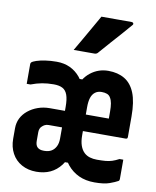

<svg xmlns="http://www.w3.org/2000/svg" viewBox="-90 -880 780 961"><g transform="rotate(10 300.0 -399.5)"><path d="M166 -550Q204 -550 234 -536Q264 -522 286 -495.5Q308 -469 318 -428L279 -485H324L282 -429Q299 -488 338.5 -519Q378 -550 429 -550Q477 -550 511.5 -529.5Q546 -509 564 -464.5Q582 -420 582 -345Q582 -320 582 -294Q582 -268 582 -241Q582 -238 581 -235.5Q580 -233 577.5 -232Q575 -231 572 -231Q544 -231 517 -231Q490 -231 462.5 -231Q435 -231 408 -231Q381 -231 354 -231L304 -224V-315Q324 -315 345 -315Q366 -315 388 -315Q410 -315 431 -315Q452 -315 472 -315Q472 -321 472 -327Q472 -333 472 -339Q472 -345 472 -350Q472 -375 469 -392Q466 -409 459 -420Q453 -431 441.5 -435.5Q430 -440 414 -440Q394 -440 380.5 -429.5Q367 -419 361 -400Q355 -381 355 -353V-210Q355 -179 362.5 -157.5Q370 -136 384 -123Q396 -112 412.5 -107Q429 -102 449 -102Q474 -102 492 -103.5Q510 -105 525.5 -110Q541 -115 560 -125H579Q579 -100 579 -75Q579 -50 579 -26Q579 -24 578 -21Q577 -18 574 -16Q560 -8 532.5 2Q505 12 456 12Q411 12 376.5 -4Q342 -20 317.5 -50Q293 -80 280 -123L320 -62H280L320 -123Q307 -78 284.5 -48.5Q262 -19 231 -4.5Q200 10 160 10Q118 10 85.5 -8Q53 -26 35.5 -58.5Q18 -91 18 -132V-186Q18 -214 29.5 -237Q41 -260 62.5 -277.5Q84 -295 112 -305Q140 -315 172 -315Q196 -315 214 -315Q232 -315 247 -315Q262 -315 277 -315H297V-231Q286 -231 265 -231Q244 -231 221.5 -231Q199 -231 181 -231Q170 -231 162 -227Q154 -223 148 -217Q142 -212 139 -204Q136 -196 136 -187V-143Q136 -120 147 -110Q158 -100 178 -100H182Q203 -100 217.5 -108.5Q232 -117 240.5 -133.5Q249 -150 249 -174V-335Q249 -374 241 -396Q233 -418 216 -427Q199 -436 171 -436Q139 -436 112 -431Q85 -426 56 -415H37Q37 -440 37 -465Q37 -490 37 -516Q37 -518 38 -520.5Q39 -523 40 -524Q46 -530 64 -536Q82 -542 108.5 -546Q135 -550 166 -550ZM347 -811Q390 -811 424.5 -811Q459 -811 500 -811Q507 -811 509.5 -806Q512 -801 507 -796Q483 -768 460.5 -742.5Q438 -717 414.5 -691Q391 -665 362 -631Q360 -628 355.5 -625.5Q351 -623 345 -623Q316 -623 290.5 -623Q265 -623 239 -623Q257 -654 275 -685Q293 -716 311 -748Q329 -780 347 -811Z"/></g></svg>

Font: RecMonoLinear Nerd Font Mono
Style: Bold
Weight: 700
Monospace: yes
Version: Version 1.085; ttfautohint (v1.8.4.7-5d5b);Nerd Fonts 3.2.1